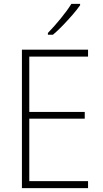

<svg xmlns="http://www.w3.org/2000/svg" viewBox="-20 -970 530 990"><path d="M434 0H93V-714H434V-678H131V-393H417V-358H131V-36H434ZM393 -943Q377 -920 353 -892.5Q329 -865 303 -838Q277 -811 253 -791H227V-800Q259 -833 293 -874.5Q327 -916 348 -950H393Z"/></svg>

Font: Noto Sans Arabic SemCond ExtLt
Style: Regular
Weight: 200
Width: 4
Designer: Monotype Design Team, Nadine Chahine, Nizar Qandah and Khaled Hosny
Foundry: Monotype Imaging Inc.
Version: Version 2.012; ttfautohint (v1.8.4.7-5d5b)